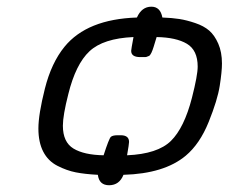

<svg xmlns="http://www.w3.org/2000/svg" viewBox="-20 -515 680 571"><path d="M94.2 -132.8Q94.2 -174.8 113.5 -251.5Q132.8 -328.1 171.9 -376Q238.8 -458 387.2 -462.9Q401.4 -495.1 430.2 -495.1Q457 -495.1 462.9 -462.9Q491.7 -461.9 513.4 -458.5Q535.2 -455.1 560.5 -446.5Q585.9 -438 602.1 -424.1Q618.2 -410.2 629.2 -385Q640.1 -359.9 640.1 -326.2Q640.1 -302.2 633.5 -260Q627 -217.8 600.6 -152.3Q574.2 -86.9 532.2 -51.8Q468.3 1.5 347.2 4.9Q335 35.6 304.9 35.9Q274.9 36.1 271 4.9Q232.9 2.9 205.6 -2.4Q178.2 -7.8 150.6 -22Q123 -36.1 108.6 -64Q94.2 -91.8 94.2 -132.8ZM167 -141.1Q167 -92.3 198.5 -73.2Q230 -54.2 288.1 -53.2Q304.2 -103 309.6 -107.9Q314.9 -112.8 330.1 -112.8H338.9Q363.8 -112.8 363.8 -92.8Q363.8 -86.9 357.9 -53.2Q448.7 -57.1 488.3 -95.9Q527.8 -134.8 550.8 -224.1Q567.9 -291 567.9 -316.9Q567.9 -365.7 535.9 -384.8Q503.9 -403.8 445.8 -404.8Q443.8 -397.9 440.9 -388.9Q438 -379.9 437 -376Q436 -372.1 433.6 -366Q431.2 -359.9 430.2 -357.9Q429.2 -356 427 -352.5Q424.8 -349.1 422.9 -348.6Q420.9 -348.1 418 -346.7Q415 -345.2 411.6 -345.2Q408.2 -345.2 402.8 -345.2H397Q370.1 -345.2 370.1 -363.8Q370.1 -367.7 377 -404.8Q287.1 -400.9 246.1 -362.5Q205.1 -324.2 183.1 -234.9Q167 -171.9 167 -141.1Z"/></svg>

Font: CMU Concrete
Style: Italic
Weight: 500
Italic angle: -14.04°
Version: Version 0.7.0